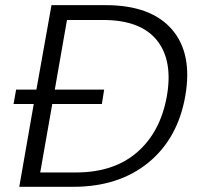

<svg xmlns="http://www.w3.org/2000/svg" viewBox="-20 -719 770 739"><path d="M32.2 -318.8 42 -374H120.1L178.2 -699.2H386.2Q560.5 -699.2 641.4 -606.2Q722.2 -513.2 692.9 -348.1Q664.1 -185.1 550.3 -92.5Q436.5 0 262.2 0H54.2L109.9 -318.8ZM134.8 -55.2H272Q418 -55.2 507.6 -132.8Q597.2 -210.4 622.1 -348.1Q646.5 -486.3 583.7 -564.2Q521 -642.1 376 -642.1H237.8L190.9 -374H380.9L372.1 -318.8H181.2Z"/></svg>

Font: SVN-Poppins Light
Style: Italic
Weight: 300
Italic angle: -10°
Designer: Ninad Kale (Devanagari), Jonny Pinhorn (Latin)
Foundry: Indian Type Foundry
Version: Version 3.002 2017